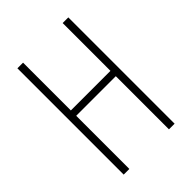

<svg xmlns="http://www.w3.org/2000/svg" viewBox="-208 -813 912 912"><g transform="rotate(-45 248.0 -357.0)"><path d="M419 0H381V-357H115V0H77V-714H115V-393H381V-714H419Z"/></g></svg>

Font: Noto Sans Gujarati ExtraCondensed ExtraLight
Style: Regular
Weight: 200
Width: 2
Designer: Jelle Bosma - Monotype Design Team, Universal Thirst
Foundry: Monotype Imaging Inc.
Version: Version 2.106; ttfautohint (v1.8.4.7-5d5b)